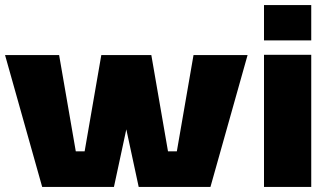

<svg xmlns="http://www.w3.org/2000/svg" viewBox="-20 -740 1317 760"><path d="M147 0 0 -522H214L280 -141H315L381 -522H579L645 -141H680L746 -522H960L813 0H529L480 -228L431 0Z M1025 -580V-720H1212V-580ZM1025 0V-523H1212V0Z"/></svg>

Font: Tomorrow
Style: Bold
Weight: 700
Designer: Tony de Marco, Monica Rizzolli
Foundry: Just in Type
Version: Version 2.002